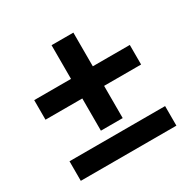

<svg xmlns="http://www.w3.org/2000/svg" viewBox="-135 -761 851 854"><g transform="rotate(-30 290.0 -334.0)"><path d="M44.5 -140.5H535.5V-40H44.5ZM535.5 -454.5V-354H345.5V-188.5H233.5V-354H44.5V-454.5H233.5V-627.5H345.5V-454.5Z"/></g></svg>

Font: LatoLatin Heavy
Style: Regular
Weight: 800
Designer: Lukasz Dziedzic with Adam Twardoch and Botio Nikoltchev
Foundry: tyPoland Lukasz Dziedzic
Version: Version 2.015; 2015-08-06; http://www.latofonts.com/